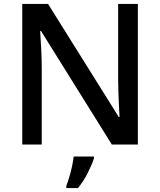

<svg xmlns="http://www.w3.org/2000/svg" viewBox="-20 -734 813 975"><path d="M680 0H548L188 -577H184Q186 -542 189 -489.5Q192 -437 192 -385V0H93V-714H224L583 -140H587Q586 -157 584.5 -189Q583 -221 581.5 -257.5Q580 -294 580 -325V-714H680ZM457 70Q448 100 426 143.5Q404 187 376 221H317V209Q324 191 332 164.5Q340 138 346 110Q352 82 354 61H457Z"/></svg>

Font: Noto Sans Myanmar UI Medium
Style: Regular
Weight: 500
Designer: Monotype Design Team
Foundry: Monotype Imaging Inc.
Version: Version 2.103; ttfautohint (v1.8.4.7-5d5b)